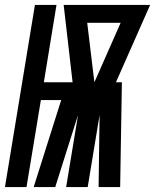

<svg xmlns="http://www.w3.org/2000/svg" viewBox="-53 -755 626 775"><path d="M-33 0 88 -735H175L124 -423H240L204 -735H553L415 -423H439L432 0H345L349 -291L301 0H214L262 -291L170 0H83L194 -351H112L54 0ZM328 -423 434 -663H299Z"/></svg>

Font: Iosevka Heavy
Style: Italic
Weight: 900
Italic angle: -9°
Monospace: yes
Designer: Belleve Invis
Foundry: Belleve Invis
Version: Version 32.5.0; ttfautohint (v1.8.4)